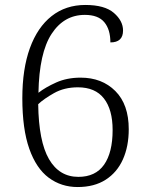

<svg xmlns="http://www.w3.org/2000/svg" viewBox="-20 -744 599 774"><path d="M293 10Q227 10 176.5 -27.5Q126 -65 98 -144.5Q70 -224 70 -348Q70 -466 100.5 -550Q131 -634 188 -679Q245 -724 324 -724Q402 -724 439 -692Q476 -660 476 -621Q476 -573 425 -573Q425 -625 400.5 -654.5Q376 -684 322 -684Q238 -684 188 -607.5Q138 -531 135 -370Q163 -392 206.5 -411.5Q250 -431 305 -431Q391 -431 445 -377Q499 -323 499 -223Q499 -154 475.5 -101.5Q452 -49 406 -19.5Q360 10 293 10ZM296 -31Q365 -31 399.5 -80Q434 -129 434 -220Q434 -302 399 -347Q364 -392 294 -392Q239 -392 197.5 -368.5Q156 -345 134 -324Q136 -174 177.5 -102.5Q219 -31 296 -31Z"/></svg>

Font: Noto Serif Sinhala Light
Style: Regular
Weight: 300
Designer: Jelle Bosma - Monotype Design Team
Foundry: Monotype Imaging Inc.
Version: Version 2.007; ttfautohint (v1.8.4.7-5d5b)